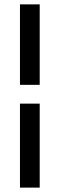

<svg xmlns="http://www.w3.org/2000/svg" viewBox="-20 -731 280 883"><path d="M71.8 131.8H162.6V-254.4H71.8ZM162.6 -340.8V-710.9H71.8V-340.8Z"/></svg>

Font: Roboto1
Style: rg
Weight: 400
Designer: Google
Version: Version 2.137; 2017